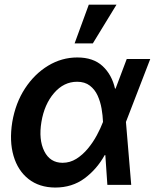

<svg xmlns="http://www.w3.org/2000/svg" viewBox="-20 -802 672 833"><path d="M219.2 11.7Q150.4 11.2 104 -25.1Q57.6 -61.5 38.8 -125.5Q20 -189.5 33.2 -272.5Q47.4 -355.5 88.6 -418.5Q129.9 -481.4 189 -517.1Q248 -552.7 315.4 -552.7Q384.8 -552.7 425 -515.4Q465.3 -478 479 -417.5H481.4L529.8 -545.9H631.8L526.4 -272.9L549.3 0H445.8L437 -128.9H434.1Q400.4 -67.9 346.7 -28.1Q293 11.7 219.2 11.7ZM426.8 -272.9V-274.4Q425.8 -300.8 420.7 -330.8Q415.5 -360.8 403.6 -387.2Q391.6 -413.6 369.9 -430.4Q348.1 -447.3 314.5 -447.3Q256.8 -447.3 214.6 -398.4Q172.4 -349.6 159.7 -272.9Q147 -196.3 172.1 -146Q197.3 -95.7 251.5 -95.7Q283.7 -95.7 311.3 -113Q338.9 -130.4 361.3 -157.5Q383.8 -184.6 400.1 -215.1Q416.5 -245.6 426.3 -271.5ZM303.7 -613.8 365.2 -781.7H485.4L382.8 -613.8Z"/></svg>

Font: Inter Display Semi Bold
Style: Italic
Weight: 600
Italic angle: -9.39999°
Designer: Rasmus Andersson
Foundry: rsms
Version: Version 4.000;git-4fc901f